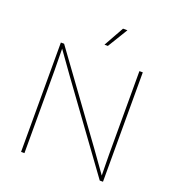

<svg xmlns="http://www.w3.org/2000/svg" viewBox="-163 -1071 1098 1200"><g transform="rotate(20 385.5 -471.0)"><path d="M113.3 0H135.7V-551.3C135.7 -599.1 133.8 -646.5 133.8 -694.3C168.5 -646.5 201.2 -599.1 235.8 -551.3L636.7 0H658.2V-727.5H635.7V-175.3C635.7 -127.9 637.2 -81.1 637.7 -33.7L536.6 -175.3L134.8 -727.5H113.3ZM374 -808.1H396.5L478 -941.9H448.7Z"/></g></svg>

Font: Raveo Thin
Style: Regular
Weight: 100
Designer: Jakub Foglar, Rasmus Andersson (Inter)
Foundry: Jakubfoglar.com
Version: Version 1.100;Glyphs 3.2.3 (3260)